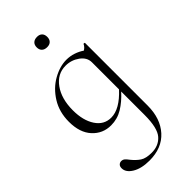

<svg xmlns="http://www.w3.org/2000/svg" viewBox="-269 -657 1003 1003"><g transform="rotate(-45 232.5 -155.5)"><path d="M388 -392V70Q388 166 336 223.5Q284 281 192 281Q133 281 96.5 259Q60 237 60 206Q60 192 67.5 185Q75 178 85 178Q96 178 104 184.5Q112 191 122 205Q143 231 165 245.5Q187 260 229 260Q281 260 311.5 225Q342 190 342 94V-79Q306 -39 266.5 -15Q227 9 180 9Q119 9 78 -35.5Q37 -80 37 -160Q37 -232 71 -286.5Q105 -341 156.5 -370Q208 -399 257 -399Q284 -399 309.5 -390.5Q335 -382 355 -368Q371 -377 379 -394Q380 -395 384 -394.5Q388 -394 388 -392ZM342 -95V-295Q342 -331 308 -355.5Q274 -380 232 -380Q171 -380 132.5 -326.5Q94 -273 94 -188Q94 -113 125 -66Q156 -19 209 -19Q272 -19 342 -95ZM193 -554Q193 -572 203.5 -582Q214 -592 233 -592Q251 -592 261 -582Q271 -572 271 -554Q271 -536 261 -526Q251 -516 233 -516Q214 -516 203.5 -526Q193 -536 193 -554Z"/></g></svg>

Font: Cormorant Infant Light
Style: Regular
Weight: 300
Designer: Christian Thalmann (Catharsis Fonts)
Version: Version 3.000